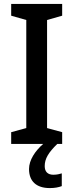

<svg xmlns="http://www.w3.org/2000/svg" viewBox="-20 -734 375 979"><path d="M208 113C208 75 227 44 272 0H297V-60L220 -81V-632L297 -654V-714H37V-654L114 -632V-81L37 -60V0H200C159 36 128 82 128 128C128 189 164 225 234 225C260 225 279 221 295 215V150C285 153 271 157 252 157C224 157 208 142 208 113Z"/></svg>

Font: Noto Sans Thai Looped SemiCondensed Medium
Style: Regular
Weight: 500
Width: 4
Designer: Sasikarn Vongin, Ben Mitchell
Foundry: The Fontpad Ltd
Version: Version 1.001